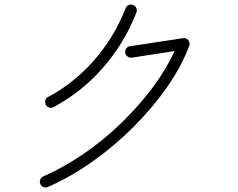

<svg xmlns="http://www.w3.org/2000/svg" viewBox="-20 -794 1040 839"><path d="M189 23Q180 27 170.5 23.5Q161 20 156 10Q152 1 156 -9Q160 -19 169 -23Q258 -62 345 -121.5Q432 -181 508.5 -255Q585 -329 645.5 -409.5Q706 -490 743 -571L556 -542Q546 -541 537.5 -547Q529 -553 527 -563Q526 -574 532 -582.5Q538 -591 548 -592L779 -627Q793 -630 803 -618Q812 -606 807 -594Q774 -505 710.5 -414Q647 -323 563.5 -239.5Q480 -156 384 -88Q288 -20 189 23ZM214 -326Q205 -321 195 -324Q185 -327 180 -336Q176 -346 178.5 -356Q181 -366 190 -370Q304 -431 391.5 -531Q479 -631 529 -758Q533 -768 542.5 -772Q552 -776 562 -772Q572 -768 576 -758.5Q580 -749 576 -739Q523 -604 429.5 -497.5Q336 -391 214 -326Z"/></svg>

Font: Zen Kurenaido
Style: Regular
Weight: 400
Designer: Yoshimichi Ohira
Foundry: Positype
Version: Version 1.001